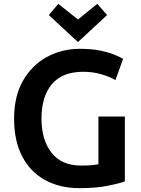

<svg xmlns="http://www.w3.org/2000/svg" viewBox="-20 -962 732 995"><path d="M391 13Q290 13 213.5 -29Q137 -71 95 -151.5Q53 -232 53 -347Q53 -463 99 -543.5Q145 -624 222.5 -666.5Q300 -709 395 -709Q458 -709 503.5 -699Q549 -689 578 -676.5Q607 -664 618 -657L578 -547Q547 -565 504 -577.5Q461 -590 411 -590Q303 -590 249 -526Q195 -462 195 -347Q195 -238 246.5 -171Q298 -104 401 -104Q433 -104 454.5 -106Q476 -108 490 -111V-358H627V-22Q601 -12 540 0.5Q479 13 391 13ZM384 -744 233 -884 282 -942 384 -861 484 -942 535 -884Z"/></svg>

Font: Ubuntu Sans
Style: Bold
Weight: 700
Designer: Dalton Maag Ltd
Foundry: Dalton Maag Ltd
Version: Version 1.006; ttfautohint (v1.8.4.7-5d5b)